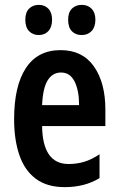

<svg xmlns="http://www.w3.org/2000/svg" viewBox="-20 -759 488 789"><path d="M229 -553Q319 -553 366 -486Q413 -419 413 -309V-241H153Q155 -85 262 -85Q295 -85 325.5 -94Q356 -103 389 -125V-27Q328 10 246 10Q173 10 127 -24.5Q81 -59 59.5 -122Q38 -185 38 -269Q38 -406 86.5 -479.5Q135 -553 229 -553ZM231 -461Q196 -461 176 -429Q156 -397 153 -327H305Q305 -387 286.5 -424Q268 -461 231 -461ZM84 -678Q84 -708 99.5 -723.5Q115 -739 139 -739Q164 -739 179 -723Q194 -707 194 -678Q194 -648 179 -631.5Q164 -615 139 -615Q115 -615 99.5 -631Q84 -647 84 -678ZM260 -678Q260 -708 275.5 -723.5Q291 -739 316 -739Q341 -739 356.5 -723Q372 -707 372 -678Q372 -648 356.5 -631.5Q341 -615 316 -615Q290 -615 275 -631Q260 -647 260 -678Z"/></svg>

Font: Noto Sans Bengali ExtraCondensed SemiBold
Style: Regular
Weight: 600
Width: 2
Designer: Joana Ranito - Universal Thirst; Jelle Bosma - Monotype Design Team
Foundry: Universal Thirst ehf.
Version: Version 3.000; ttfautohint (v1.8.4.7-5d5b)